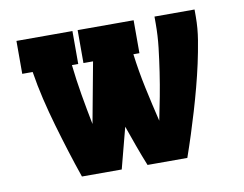

<svg xmlns="http://www.w3.org/2000/svg" viewBox="-63 -604 875 689"><g transform="rotate(-10 375.0 -260.0)"><path d="M183 0Q166 -49 150.5 -98.5Q135 -148 120.5 -198Q106 -248 94 -298.5Q82 -349 74 -400H36V-520H240V-400H217Q223 -345 232.5 -289.5Q242 -234 253 -179L294 -400H259V-520H463V-400H441Q449 -337 462.5 -274Q476 -211 491 -149Q500 -192 508 -234.5Q516 -277 522.5 -320.5Q529 -364 534 -407Q539 -450 539 -494V-520H685V-494Q685 -452 678 -409.5Q671 -367 662 -326Q653 -285 642 -243.5Q631 -202 619 -161.5Q607 -121 594 -80.5Q581 -40 567 0H422Q407 -37 393.5 -74.5Q380 -112 367 -149L328 0Z"/></g></svg>

Font: Iosevka Etoile Heavy
Style: Regular
Weight: 900
Designer: Belleve Invis
Foundry: Belleve Invis
Version: Version 22.1.2; ttfautohint (v1.8.4)